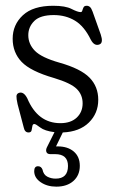

<svg xmlns="http://www.w3.org/2000/svg" viewBox="-20 -460 402 682"><path d="M194.5 -22.5Q231.5 -22.5 252.5 -42.2Q273.5 -62 273.5 -93Q273.5 -123.5 252.5 -144.2Q231.5 -165 171.5 -183Q88.5 -207 56.8 -240.2Q25 -273.5 25 -322.5Q25 -372 61.2 -405.8Q97.5 -439.5 169 -439.5Q212.5 -439.5 234.2 -428.2Q256 -417 266.5 -417Q271 -417 272.5 -422.8Q274 -428.5 276.8 -434Q279.5 -439.5 288 -439.5Q294.5 -439.5 299.5 -435.2Q304.5 -431 309 -418.5L338 -337Q347.5 -308.5 334 -302.5Q315.5 -294.5 302.5 -319Q279.5 -366.5 246.5 -386.5Q213.5 -406.5 171 -406.5Q123 -406.5 101.8 -385.5Q80.5 -364.5 80.5 -335Q80.5 -303.5 104 -279.5Q127.5 -255.5 191 -237.5Q267 -216 298 -184.2Q329 -152.5 329 -105.5Q329 -57.5 295.8 -24.8Q262.5 8 203 10.5L179 60Q182 60 185 60Q220.5 60 242 78.2Q263.5 96.5 263.5 129Q263.5 162.5 240.8 182.8Q218 203 180 203Q147.5 203 124.5 187.2Q101.5 171.5 101.5 148Q101.5 130.5 115 130.5Q126.5 130.5 131 142.5Q134.5 160.5 148 167.5Q161.5 174.5 177.5 174.5Q221.5 174.5 221.5 129.5Q221.5 87.5 176 87.5H159Q148 87.5 145 80.2Q142 73 146.5 63.5L173.5 9.5Q138.5 5 122.8 -7.2Q107 -19.5 102 -19.5Q96 -19.5 95 -12Q94 -4.5 92.2 3Q90.5 10.5 81.5 10.5Q68 10.5 64.5 -6.5L42.5 -90Q38 -110 38.5 -118.5Q39 -127 47 -130Q64 -136 77 -110.5Q114 -22.5 194.5 -22.5Z"/></svg>

Font: Fraunces 144pt SuperSoft Light
Style: Regular
Weight: 300
Version: Version 1.000;[0bf87f6ff]